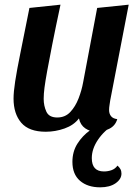

<svg xmlns="http://www.w3.org/2000/svg" viewBox="-20 -544 595 822"><path d="M176 20Q104 20 71 -18.5Q38 -57 38 -122Q38 -150 45 -196Q52 -242 67.5 -318Q83 -394 106 -510L239 -524Q217 -421 203.5 -352.5Q190 -284 182 -240Q174 -196 170.5 -169Q167 -142 167 -121Q167 -91 178.5 -66Q190 -41 225 -41Q259 -41 281 -64.5Q303 -88 316.5 -123Q330 -158 336 -192L396 -510L531 -524L452 -115Q451 -107 449 -95Q447 -83 447 -73Q447 -57 455.5 -46.5Q464 -36 482 -34Q474 -6 448.5 7Q423 20 395 20Q366 20 345 5.5Q324 -9 318 -37Q296 -8 256.5 6Q217 20 176 20ZM409 258Q355 258 322.5 230Q290 202 290 149Q290 105 311.5 71Q333 37 366 13.5Q399 -10 433 -22L469 -18V-11Q427 14 400 53.5Q373 93 373 133Q373 190 425 190Q442 190 457.5 184.5Q473 179 483 165Q491 172 495.5 180Q500 188 500 199Q500 223 475 240.5Q450 258 409 258Z"/></svg>

Font: Sansita Swashed Medium
Style: Regular
Weight: 500
Designer: Pablo Cosgaya
Foundry: Omnibus-Type
Version: Version 1.003; ttfautohint (v1.8.3)